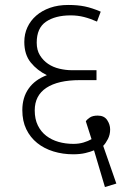

<svg xmlns="http://www.w3.org/2000/svg" viewBox="-20 -658 504 774"><path d="M424 -136Q424 -115 415 -97.5Q406 -80 396 -70L449 82L403 96L359 -52Q345 -46 324 -41Q303 -36 275 -36Q233 -36 195.5 -47.5Q158 -59 130 -81.5Q102 -104 86 -137Q70 -170 70 -214Q70 -265 95.5 -301Q121 -337 169 -355Q130 -374 104 -406Q78 -438 78 -489Q78 -521 90.5 -548Q103 -575 126 -595Q149 -615 181.5 -626.5Q214 -638 255 -638Q293 -638 322 -632Q351 -626 386 -611L371 -571Q344 -583 318.5 -589.5Q293 -596 265 -596Q203 -596 165.5 -570.5Q128 -545 128 -486Q128 -456 141 -435Q154 -414 174 -400.5Q194 -387 219.5 -381Q245 -375 269 -375H369V-335H302Q214 -335 167 -304Q120 -273 120 -213Q120 -178 132.5 -152.5Q145 -127 166.5 -110.5Q188 -94 216 -86Q244 -78 276 -78Q298 -78 316.5 -83.5Q335 -89 349 -97L326 -169Q331 -177 342.5 -184.5Q354 -192 374 -192Q400 -192 412 -174Q424 -156 424 -136Z"/></svg>

Font: Ek Mukta ExtraLight
Style: Regular
Weight: 275
Designer: Girish Dalvi and Yashodeep Gholap
Foundry: Ek Type
Version: Version 2.538;PS 1.002;hotconv 16.6.51;makeotf.lib2.5.65220;